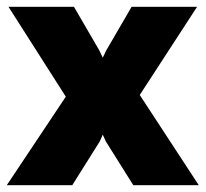

<svg xmlns="http://www.w3.org/2000/svg" viewBox="-26 -546 606 566"><path d="M192 -526 267 -397 277 -376 287 -397 362 -526H555L386 -266L560 0H367L286 -129L277 -149L268 -129L187 0H-6L168 -261L-1 -526Z"/></svg>

Font: Raleway Thin Black
Style: Regular
Weight: 900
Version: Version 4.026